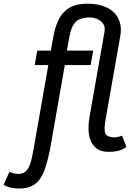

<svg xmlns="http://www.w3.org/2000/svg" viewBox="-52 -829 722 1059"><path d="M533.5 -188Q526 -149.5 525 -127.5Q524 -105.5 529 -93.8Q534 -82 544.5 -77.8Q555 -73.5 570.5 -71.5Q578 -70.5 587 -71.8Q596 -73 603.5 -75Q612.5 -77 621 -80.5L645 -20Q639.5 -14.5 631.2 -9.5Q623 -4.5 611.2 -0.5Q599.5 3.5 583.5 6Q567.5 8.5 546.5 8.5Q504.5 8.5 480.5 -10.2Q456.5 -29 446 -59Q435.5 -89 436.2 -126Q437 -163 444.5 -200L525 -657Q528 -679 519.5 -694Q511 -709 496.2 -718Q481.5 -727 463.8 -730.5Q446 -734 431 -732.5Q412 -731 396 -726.2Q380 -721.5 367.5 -710Q355 -698.5 345.5 -677.5Q336 -656.5 330 -622.5L317 -550H462L448 -470H305.5L223 0Q211.5 54.5 198.5 95.2Q185.5 136 164.8 162.8Q144 189.5 113 201.5Q82 213.5 35.5 210Q5.5 207.5 -10.8 200.8Q-27 194 -32.5 191L0 119Q5.5 121 17.5 125.2Q29.5 129.5 44.5 130Q67 131 81.5 122.2Q96 113.5 105.2 96.5Q114.5 79.5 120.5 55.2Q126.5 31 132 0L214.5 -470H139.5L153.5 -550H228.5L242.5 -627.5Q251.5 -676 267 -710.8Q282.5 -745.5 306.2 -767.8Q330 -790 363 -799.8Q396 -809.5 439.5 -808.5Q482 -807.5 517.2 -795.5Q552.5 -783.5 575.8 -761Q599 -738.5 609 -705.5Q619 -672.5 611.5 -630Z"/></svg>

Font: B612 Mono
Style: Italic
Weight: 400
Italic angle: -10°
Version: Version 1.005